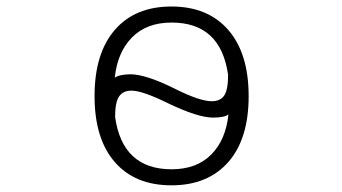

<svg xmlns="http://www.w3.org/2000/svg" viewBox="-20 -553 1040 584"><path d="M674.8 -60.5Q612.3 10.7 501.5 10.7Q390.6 10.7 329.1 -60.1Q267.6 -130.9 267.6 -260.7Q267.6 -390.6 329.1 -461.9Q390.6 -533.2 501.5 -533.2Q612.3 -533.2 674.3 -461.9Q736.3 -390.6 736.3 -260.7Q736.3 -130.9 674.8 -60.5ZM329.1 -316.4Q340.8 -326.2 376 -327.1Q423.8 -327.1 513.7 -282.2Q587.9 -245.1 624 -245.1Q650.4 -245.1 662.1 -262.7Q673.8 -280.3 673.8 -325.2Q651.4 -484.4 502 -484.4Q425.8 -484.4 381.3 -439Q336.9 -393.6 329.1 -316.4ZM330.1 -197.3Q352.5 -38.1 502 -38.1Q578.1 -38.1 622.6 -83Q667 -127.9 674.8 -205.1Q663.1 -195.3 627.9 -195.3Q582 -195.3 490.2 -239.3Q413.1 -277.3 379.9 -277.3Q354.5 -277.3 342.3 -259.8Q330.1 -242.2 330.1 -197.3Z"/></svg>

Font: GenEi Gothic M Light
Style: Regular
Weight: 300
Designer: o_tamon (Modified); [Source Han Sans]
Ryoko NISHIZUKA  (kana & ideographs); Paul D. Hunt (Latin, Greek & Cyrillic); Wenl
Version: Version 1.1a;Original Version 1.004